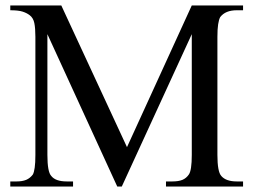

<svg xmlns="http://www.w3.org/2000/svg" viewBox="-20 -682 930 702"><path d="M586.9 0V-18.6H609.9Q632.8 -18.6 647 -24.4Q661.1 -30.3 670.4 -43.9Q681.2 -59.1 681.2 -115.7V-557.1L425.3 0H408.7L153.3 -557.1V-115.7Q153.3 -53.2 167.5 -38.6Q183.1 -18.6 224.1 -18.6H247.1V0H17.6V-18.6H40.5Q61.5 -18.6 75.7 -24.4Q89.8 -30.3 100.1 -43.9Q104.5 -51.8 106.9 -69.1Q109.4 -86.4 109.4 -115.7V-547.4Q109.4 -578.6 105.5 -597.7Q101.6 -616.7 88.4 -626.5Q77.6 -634.8 62.3 -639.6Q46.9 -644.5 17.6 -644.5V-662.1H204.1L444.3 -144L681.2 -662.1H868.7V-644.5H845.7Q804.2 -644.5 785.2 -619.6Q780.3 -610.8 777.6 -593.3Q774.9 -575.7 774.9 -547.4V-115.7Q774.9 -54.2 789.1 -38.6Q806.2 -18.6 845.7 -18.6H868.7V0Z"/></svg>

Font: Doulos SIL Cyr
Style: Regular
Weight: 400
Designer: Walt Agee, Victor Gaultney, Peter Martin, Debbi Hosken, Becca Hirsbrunner
Foundry: SIL International
Version: Version 5.000